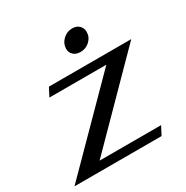

<svg xmlns="http://www.w3.org/2000/svg" viewBox="-174 -815 921 949"><g transform="rotate(-30 286.5 -341.0)"><path d="M420 -442H95L120 -490H590L154 -48H505L480 0H-17ZM287 -609Q287 -638 309.5 -660Q332 -682 363 -682Q387 -682 402 -668Q417 -654 417 -632Q417 -602 395 -581Q373 -560 342 -560Q317 -560 302 -573.5Q287 -587 287 -609Z"/></g></svg>

Font: Fahkwang SemiBold
Style: Italic
Weight: 600
Italic angle: -10°
Version: Version 1.000; ttfautohint (v1.6)